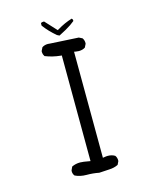

<svg xmlns="http://www.w3.org/2000/svg" viewBox="-116 -854 732 923"><g transform="rotate(-15 250.0 -392.5)"><path d="M365.2 -41Q365.2 -55.7 357.4 -65.9Q342.3 -75.2 322.3 -75.2Q314.5 -75.2 306.2 -73.7L297.4 -72.3L295.4 -600.6L304.2 -599.1Q312.5 -597.7 318.8 -597.7Q337.4 -597.7 350.6 -606.4L358.9 -623Q359.4 -625 359.4 -627Q359.4 -641.6 351.6 -652.3L335 -660.6L194.3 -668.5Q188.5 -669.4 183.1 -669.4Q167 -669.4 154.3 -661.1L146 -644.5Q145.5 -642.6 145.5 -640.9Q145.5 -639.2 145.8 -637Q146 -634.8 146.5 -632.1Q147 -629.4 147.9 -626.5Q149.9 -621.6 152.8 -617.2Q188.5 -603 227.1 -599.1L233.9 -598.6L235.8 -72.3L204.1 -77.6Q194.3 -79.1 185.5 -79.1Q163.1 -79.1 144 -69.8L136.2 -52.7Q135.7 -50.8 135.7 -48.8Q135.7 -34.7 143.6 -25.4Q168.5 -13.2 200.4 -13.2Q232.4 -13.2 262.2 -7.3Q287.1 -9.3 312.3 -10.3Q337.4 -11.2 356.9 -21L364.7 -37.1Q365.2 -39.1 365.2 -41ZM330.1 -744.1Q330.6 -745.6 330.6 -747.6Q330.6 -752.9 325.7 -757.3Q288.1 -746.1 252 -724.1L246.6 -721.2L193.8 -778.3Q192.4 -778.3 190.4 -778.3Q184.1 -778.3 178.7 -775.9L177.2 -772.9V-762.2Q203.1 -727.5 236.3 -699.7L248 -693.8Q288.1 -713.9 310.1 -729Q320.3 -736.3 330.1 -744.1Z"/></g></svg>

Font: Bakudai
Style: ExtraLight
Weight: 200
Version: Version 1.48